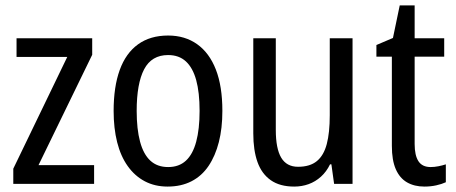

<svg xmlns="http://www.w3.org/2000/svg" viewBox="-20 -678 1681 708"><path d="M327 0H29V-56L228 -468H41V-537H320V-476L122 -69H327Z M800 -269Q800 -205 787 -154Q774 -103 749 -66Q724 -29 686 -9.5Q648 10 598 10Q551 10 514 -9.5Q477 -29 451 -65.5Q425 -102 412 -153.5Q399 -205 399 -269Q399 -358 421.5 -420Q444 -482 489 -514.5Q534 -547 600 -547Q662 -547 707 -515Q752 -483 776 -421.5Q800 -360 800 -269ZM484 -269Q484 -202 496.5 -155.5Q509 -109 534.5 -85.5Q560 -62 600 -62Q640 -62 665.5 -85.5Q691 -109 703.5 -155.5Q716 -202 716 -269Q716 -337 703.5 -382.5Q691 -428 665.5 -451.5Q640 -475 600 -475Q539 -475 511.5 -422.5Q484 -370 484 -269Z M1280 -537V0H1212L1202 -72H1197Q1184 -45 1163.5 -26.5Q1143 -8 1118 1Q1093 10 1065 10Q1012 10 978.5 -13.5Q945 -37 929.5 -80.5Q914 -124 914 -186V-537H997V-199Q997 -130 1017 -96.5Q1037 -63 1079 -63Q1123 -63 1148.5 -84Q1174 -105 1185 -147Q1196 -189 1196 -253V-537Z M1568 -62Q1582 -62 1597 -65Q1612 -68 1624 -72V-6Q1609 1 1588.5 5.5Q1568 10 1545 10Q1508 10 1481 -5.5Q1454 -21 1439.5 -54Q1425 -87 1425 -140V-469H1368V-512L1429 -538L1454 -658H1509V-537H1618V-469H1509V-147Q1509 -105 1523 -83.5Q1537 -62 1568 -62Z"/></svg>

Font: Noto Sans Arabic Condensed
Style: Regular
Weight: 400
Width: 3
Designer: Monotype Design Team, Nadine Chahine, Nizar Qandah and Khaled Hosny
Foundry: Monotype Imaging Inc.
Version: Version 2.012